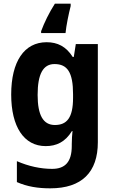

<svg xmlns="http://www.w3.org/2000/svg" viewBox="-20 -786 625 1046"><path d="M365 -753V-766H279C247 -716 221 -662 204 -616V-606H337C341 -647 354 -710 365 -753ZM234 -556C112 -556 41 -451 41 -271C41 -96 110 10 229 10C287 10 335 -12 372 -72H375C373 -52 371 -25 371 -1V9C371 96 335 134 264 134C202 134 136 120 72 92V206C129 231 187 240 254 240C426 240 513 152 513 -11V-546H393L382 -476H376C340 -533 293 -556 234 -556ZM277 -437C347 -437 378 -392 378 -273V-253C378 -144 344 -105 279 -105C215 -105 185 -159 185 -269C185 -383 215 -437 277 -437Z"/></svg>

Font: Noto Sans Gurmukhi SemiCondensed
Style: Bold
Weight: 700
Width: 4
Designer: Jelle Bosma - Monotype Design Team
Foundry: Monotype Imaging Inc.
Version: Version 2.004